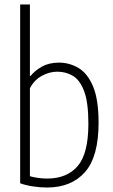

<svg xmlns="http://www.w3.org/2000/svg" viewBox="-20 -828 503 857"><path d="M189.5 9Q159.5 9 126.8 4Q94 -1 70 -10V-808H113.5V-489.5H117Q135 -512.5 167 -530.5Q199 -548.5 243 -548.5Q290 -548.5 330.5 -524.5Q371 -500.5 395.5 -442Q420 -383.5 420 -280Q420 -128.5 359.2 -59.8Q298.5 9 189.5 9ZM190 -31Q278.5 -31 326.5 -86.5Q374.5 -142 374.5 -275.5Q374.5 -370.5 355.8 -420.5Q337 -470.5 305.8 -489.2Q274.5 -508 236 -508Q200 -508 166.2 -489.2Q132.5 -470.5 113.5 -434V-41.5Q128 -37 149.5 -34Q171 -31 190 -31Z"/></svg>

Font: Encode Sans Condensed Condensed ExtraLight
Style: Regular
Weight: 200
Width: 3
Designer: Multiple Designers
Foundry: Impallari Type
Version: Version 3.000; ttfautohint (v1.8.3) -l 8 -r 50 -G 200 -x 14 